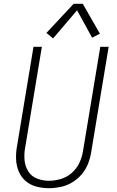

<svg xmlns="http://www.w3.org/2000/svg" viewBox="-20 -981 616 1009"><path d="M237 8Q267 8 298.5 1.5Q330 -5 358.5 -22Q387 -39 408.5 -64Q430 -89 442 -119Q454 -149 459 -180L551 -735H507L416 -186Q411 -155 397 -125Q383 -95 357.5 -72.5Q332 -50 300 -40.5Q268 -31 237 -31Q205 -31 175 -42.5Q145 -54 128.5 -80.5Q112 -107 109 -139Q106 -171 112 -204L200 -735H156L69 -210Q63 -177 64.5 -143.5Q66 -110 78.5 -80Q91 -50 115 -29.5Q139 -9 171 -0.5Q203 8 237 8ZM259 -779 385 -927 464 -783 505 -804 415 -961H367L224 -808Z"/></svg>

Font: Iosevka Sparkle XLtObl
Style: Regular
Weight: 200
Italic angle: -9°
Designer: Belleve Invis
Foundry: Belleve Invis
Version: Version 4.5.0; ttfautohint (v1.8.3)